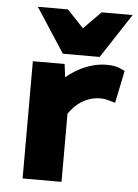

<svg xmlns="http://www.w3.org/2000/svg" viewBox="-52 -760 575 801"><g transform="rotate(5 235.5 -359.5)"><path d="M236 0V-285C275 -344 329 -361 364 -361C383 -361 392 -359 409 -354L430 -348L458 -484L443 -491C425 -500 405 -503 379 -503C325 -503 262 -478 213 -436L206 -491H73V0ZM349 -533 471 -719H341L269 -646L200 -719H74L195 -533Z"/></g></svg>

Font: Falling Sky
Style: ExBd
Weight: 400
Designer: Paul D. Hunt
Foundry: Adobe Systems Incorporated
Version: Version 1.02